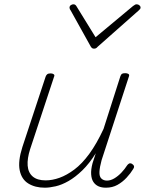

<svg xmlns="http://www.w3.org/2000/svg" viewBox="-20 -856 687 892"><path d="M188 16Q143 16 111.5 -3.5Q80 -23 71.5 -65Q63 -107 84 -173L192 -500Q195 -508 200 -511.5Q205 -515 216 -515Q224 -515 229.5 -511Q235 -507 231 -499L120 -163Q106 -119 108.5 -86.5Q111 -54 132 -36Q153 -18 192 -18Q223 -18 256.5 -30Q290 -42 325.5 -68.5Q361 -95 395 -141.5Q429 -188 461 -257L539 -501Q542 -510 546.5 -513Q551 -516 562 -516Q571 -516 576.5 -512.5Q582 -509 579 -501L452 -112Q443 -79 442 -57.5Q441 -36 451 -26.5Q461 -17 477 -17Q494 -17 511.5 -27.5Q529 -38 544.5 -54.5Q560 -71 570 -87Q574 -93 579.5 -96Q585 -99 593 -95Q601 -90 602.5 -84Q604 -78 599 -71Q587 -51 568 -30.5Q549 -10 525.5 3Q502 16 472 16Q452 16 437.5 9.5Q423 3 414 -10.5Q405 -24 403.5 -46Q402 -68 410 -98L425 -144Q395 -96 362.5 -64.5Q330 -33 298.5 -15Q267 3 238.5 9.5Q210 16 188 16ZM615 -836Q622 -836 627.5 -831.5Q633 -827 633 -821Q633 -817 631 -814.5Q629 -812 625 -808L434 -639Q429 -633 425 -631.5Q421 -630 417 -630Q413 -630 409.5 -631.5Q406 -633 402 -639L308 -808Q306 -810 304.5 -813.5Q303 -817 303 -820Q303 -828 309 -832Q315 -836 320 -836Q325 -836 328 -834.5Q331 -833 334 -829L424 -683L598 -828Q605 -833 608 -834.5Q611 -836 615 -836Z"/></svg>

Font: Playwrite CO Thin
Style: Regular
Weight: 250
Version: Version 1.002